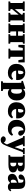

<svg xmlns="http://www.w3.org/2000/svg" viewBox="2466 -3010 775 5748"><g transform="rotate(90 2854.0 -135.5)"><path d="M364 -436V-487H637V-436L591 -426Q590 -390 590 -349Q590 -308 590 -277V-210Q590 -179 590 -138Q590 -97 591 -61L637 -51V0H364V-51L419 -66V-308L342 -215L252 -108V-64L307 -51V0H23V-51L69 -61Q70 -97 70 -138Q70 -179 70 -210V-277Q70 -308 70 -349Q70 -390 69 -426L23 -436V-487H307V-436L252 -423V-192L320 -274L419 -394V-421Z M1003 -436V-487H1287V-436L1241 -426Q1240 -390 1240 -349Q1240 -308 1240 -277V-210Q1240 -179 1240 -138Q1240 -97 1241 -61L1287 -51V0H1003V-51L1049 -61Q1050 -97 1050 -141.5Q1050 -186 1050 -231H920Q920 -187 920 -142Q920 -97 921 -61L967 -51V0H683V-51L729 -61Q730 -97 730 -138Q730 -179 730 -210V-277Q730 -308 730 -349Q730 -390 729 -426L683 -436V-487H967V-436L921 -426Q921 -393 920.5 -356Q920 -319 920 -288H1050Q1050 -319 1049.5 -356Q1049 -393 1049 -426Z M1322 -298 1324 -487H1847L1848 -298H1780L1756 -430H1681Q1680 -393 1680 -351Q1680 -309 1680 -277V-210Q1680 -179 1680 -139Q1680 -99 1681 -62L1733 -51V0H1437V-51L1489 -62Q1490 -99 1490 -139Q1490 -179 1490 -210V-277Q1490 -309 1490 -351Q1490 -393 1489 -430H1415L1391 -298Z M2149 -449Q2126 -449 2110 -415Q2094 -381 2092 -288H2139Q2175 -288 2187.5 -302.5Q2200 -317 2200 -355Q2200 -407 2184.5 -428Q2169 -449 2149 -449ZM2158 16Q2081 16 2021 -13Q1961 -42 1926.5 -98.5Q1892 -155 1892 -238Q1892 -323 1925.5 -382Q1959 -441 2017.5 -472Q2076 -503 2150 -503Q2223 -503 2273.5 -473.5Q2324 -444 2350 -394.5Q2376 -345 2376 -284Q2376 -268 2375 -256.5Q2374 -245 2371 -231H2094Q2102 -158 2141.5 -125Q2181 -92 2228 -92Q2263 -92 2289 -104Q2315 -116 2335 -139L2375 -107Q2341 -45 2289.5 -14.5Q2238 16 2158 16Z M2413 222V170L2458 160Q2459 110 2459.5 68.5Q2460 27 2460 -8V-272Q2460 -300 2459.5 -317Q2459 -334 2458.5 -349Q2458 -364 2457 -384L2403 -393V-434L2622 -503L2639 -494L2643 -441Q2704 -503 2789 -503Q2844 -503 2889 -474.5Q2934 -446 2960.5 -389Q2987 -332 2987 -246Q2987 -164 2956 -105.5Q2925 -47 2875.5 -15.5Q2826 16 2770 16Q2730 16 2700 3.5Q2670 -9 2647 -32V-8Q2647 26 2647.5 66.5Q2648 107 2649 155L2702 170V222ZM2697 -404Q2684 -404 2672.5 -400Q2661 -396 2650 -389V-94Q2670 -80 2697 -80Q2737 -80 2761 -120.5Q2785 -161 2785 -246Q2785 -332 2761 -368Q2737 -404 2697 -404Z M3298 -449Q3275 -449 3259 -415Q3243 -381 3241 -288H3288Q3324 -288 3336.5 -302.5Q3349 -317 3349 -355Q3349 -407 3333.5 -428Q3318 -449 3298 -449ZM3307 16Q3230 16 3170 -13Q3110 -42 3075.5 -98.5Q3041 -155 3041 -238Q3041 -323 3074.5 -382Q3108 -441 3166.5 -472Q3225 -503 3299 -503Q3372 -503 3422.5 -473.5Q3473 -444 3499 -394.5Q3525 -345 3525 -284Q3525 -268 3524 -256.5Q3523 -245 3520 -231H3243Q3251 -158 3290.5 -125Q3330 -92 3377 -92Q3412 -92 3438 -104Q3464 -116 3484 -139L3524 -107Q3490 -45 3438.5 -14.5Q3387 16 3307 16Z M3834 16Q3754 16 3694 -14.5Q3634 -45 3600.5 -102.5Q3567 -160 3567 -240Q3567 -325 3601 -383.5Q3635 -442 3697 -472.5Q3759 -503 3842 -503Q3899 -503 3943.5 -482Q3988 -461 4015 -426.5Q4042 -392 4044 -351Q4025 -293 3968 -293Q3937 -293 3911 -317Q3885 -341 3882 -407L3880 -449H3876Q3853 -449 3827.5 -431.5Q3802 -414 3784.5 -375Q3767 -336 3767 -271Q3767 -183 3805.5 -137.5Q3844 -92 3899 -92Q3965 -92 4005 -139L4045 -107Q3984 16 3834 16Z M4410 -440V-487H4596V-440L4536 -430L4347 59Q4326 113 4303 151.5Q4280 190 4248 211Q4216 232 4167 232Q4126 232 4094.5 209Q4063 186 4059 153Q4066 115 4091 97.5Q4116 80 4148 80Q4168 80 4193.5 88.5Q4219 97 4239 130L4246 141Q4263 121 4278.5 96Q4294 71 4304 43L4097 -432L4053 -440V-487H4356V-441L4297 -428L4384 -187L4427 -312L4468 -428Z M4624 0V-51L4670 -61Q4671 -97 4671 -138Q4671 -179 4671 -210V-277Q4671 -308 4671 -349Q4671 -390 4670 -426L4624 -436V-487H4939Q5007 -487 5046 -472Q5085 -457 5101.5 -431.5Q5118 -406 5118 -374Q5118 -337 5095.5 -307Q5073 -277 5005 -263Q5079 -254 5110.5 -222Q5142 -190 5142 -137Q5142 -103 5122.5 -71.5Q5103 -40 5051.5 -20Q5000 0 4903 0ZM4851 -210Q4851 -179 4851 -136.5Q4851 -94 4852 -57H4879Q4918 -57 4940 -78Q4962 -99 4962 -140Q4962 -234 4879 -234H4851ZM4877 -430H4852Q4852 -398 4851.5 -359.5Q4851 -321 4851 -285H4874Q4910 -285 4928.5 -306.5Q4947 -328 4947 -364Q4947 -430 4877 -430Z M5574 16Q5527 16 5498.5 -2.5Q5470 -21 5457 -54Q5428 -23 5398.5 -3.5Q5369 16 5315 16Q5256 16 5220.5 -18Q5185 -52 5185 -113Q5185 -152 5202.5 -182.5Q5220 -213 5264.5 -238.5Q5309 -264 5390 -285Q5405 -289 5420.5 -293Q5436 -297 5451 -301V-337Q5451 -401 5436.5 -425Q5422 -449 5375 -449Q5371 -449 5367.5 -449Q5364 -449 5360 -449V-415Q5360 -354 5335 -328.5Q5310 -303 5278 -303Q5217 -303 5202 -357Q5202 -422 5263.5 -462.5Q5325 -503 5446 -503Q5550 -503 5592.5 -457.5Q5635 -412 5635 -309V-80Q5635 -63 5652 -63Q5658 -63 5664 -67.5Q5670 -72 5679 -85L5708 -69Q5690 -23 5658.5 -3.5Q5627 16 5574 16ZM5357 -137Q5357 -104 5372.5 -87.5Q5388 -71 5410 -71Q5431 -71 5451 -81V-254Q5447 -253 5443.5 -251.5Q5440 -250 5436 -249Q5399 -238 5378 -209.5Q5357 -181 5357 -137Z"/></g></svg>

Font: Source Serif 4 Black
Style: Regular
Weight: 900
Designer: Frank Grießhammer
Foundry: Adobe
Version: Version 4.005;hotconv 1.1.0;makeotfexe 2.6.0